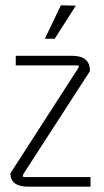

<svg xmlns="http://www.w3.org/2000/svg" viewBox="-20 -699 389 719"><path d="M148 -554 208 -679 264 -678 185 -554ZM319 -36V0H86Q19 0 19 -50L273 -444Q280 -454 268 -454H39V-490H251Q317 -490 317 -433L68 -48Q61 -36 72 -36Z"/></svg>

Font: Gemunu Libre ExtraLight
Style: Regular
Weight: 200
Designer: Puspanada Ekanayake, Sola Matas, Pathum Egodawatta, Kosala Senevirathne
Foundry: mooniak
Version: Version 1.100